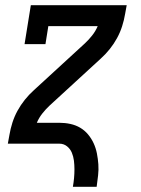

<svg xmlns="http://www.w3.org/2000/svg" viewBox="-20 -550 540 735"><path d="M259 165Q262 148 263.5 131.5Q265 115 265 98Q265 81 263 65Q261 49 255 34.5Q249 20 236.5 10Q224 0 207 0H10L16 -33Q20 -57 27.5 -80.5Q35 -104 47 -126Q59 -148 75 -168Q91 -188 110 -205L305 -384Q320 -398 333 -414.5Q346 -431 354 -450Q354 -450 354 -450Q354 -450 354 -450H165L154 -381H74L98 -530H465L459 -497Q455 -473 447.5 -449.5Q440 -426 428 -404Q416 -382 400 -362Q384 -342 365 -325L170 -146Q155 -132 142 -115.5Q129 -99 121 -80Q121 -80 121 -80Q121 -80 121 -80H207Q229 -80 249.5 -75.5Q270 -71 287 -61Q304 -51 317 -35.5Q330 -20 338.5 -1.5Q347 17 351 37.5Q355 58 356.5 79Q358 100 355.5 121.5Q353 143 350 165Z"/></svg>

Font: Iosevka Curly Slab MdObl
Style: Regular
Weight: 500
Italic angle: -9°
Monospace: yes
Designer: Belleve Invis
Foundry: Belleve Invis
Version: Version 11.0.0; ttfautohint (v1.8.3)